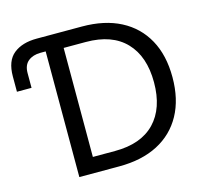

<svg xmlns="http://www.w3.org/2000/svg" viewBox="-102 -820 996 935"><g transform="rotate(-15 396.0 -352.5)"><path d="M186 0V-705H387.6Q501.6 -705 582.5 -663Q663.3 -621 706.6 -542.4Q750 -463.8 750 -352.8Q750 -241.8 706.6 -162.9Q663.3 -84 582.4 -42Q501.4 0 387.4 0ZM275 -42.2 241.8 -77.7H386.8Q518.3 -77.7 587.5 -149.5Q656.7 -221.3 656.7 -352Q656.7 -482.7 587.5 -555Q518.3 -627.3 386.8 -627.3H241.8L275 -662ZM0 -480V-557.1Q0 -635.7 43.2 -670.3Q86.5 -705 159.6 -705H280.3V-633.6H160Q121.7 -633.6 97.6 -614.1Q73.6 -594.6 73.6 -554.5V-480Z"/></g></svg>

Font: TikTok Sans Light
Style: Regular
Weight: 300
Version: Version 4.000